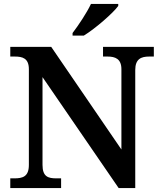

<svg xmlns="http://www.w3.org/2000/svg" viewBox="-20 -951 818 971"><path d="M347 -784V-771H404C463 -807 553 -886 578 -921V-931H440C419 -886 376 -822 347 -784ZM32 0H289V-49H265C224 -49 195 -57 195 -117V-561L580 0H664V-597C664 -653 694 -665 734 -665H758V-714H501V-665H524C562 -665 594 -654 594 -601V-195L239 -714H32V-665H55C93 -665 126 -657 126 -601V-117C126 -57 94 -49 52 -49H32Z"/></svg>

Font: Noto Serif Gurmukhi SemiBold
Style: Regular
Weight: 600
Designer: Vaibhav Singh and the Monotype Design Team
Foundry: Monotype Imaging Inc.
Version: Version 2.004